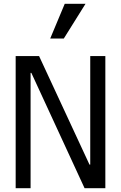

<svg xmlns="http://www.w3.org/2000/svg" viewBox="-20 -997 640 1017"><path d="M458 -125V-700H538V0H428L146 -611H142V0H63V-700H187L454 -125ZM433 -977 318 -793H246L323 -977Z"/></svg>

Font: CommitMono
Style: 450Regular
Weight: 450
Designer: Eigil Nikolajsen
Foundry: Eigil Nikolajsen
Version: Version 1.002